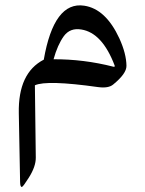

<svg xmlns="http://www.w3.org/2000/svg" viewBox="-20 -338 548 728"><path d="M183.1 -113.3Q297.4 -113.8 410.2 -85Q416.5 -83.5 414.6 -89.8Q367.7 -213.4 288.6 -226.1Q246.1 -233.4 222.2 -201.2Q198.2 -168 183.1 -113.3ZM409.2 -17.6Q391.1 -2.4 351.6 -7.8Q157.2 -35.2 112.3 -14.6L115.7 259.3Q116.2 293 89.4 335.4Q68.4 368.7 63.5 370.6Q56.6 372.6 56.2 352.1L51.3 91.3Q48.3 -61.5 146 -111.8Q184.6 -334 299.3 -316.4Q380.9 -304.2 432.6 -192.4Q459 -134.3 459.5 -88.4Q460 -59.1 409.2 -17.6Z"/></svg>

Font: Parastoo WOL
Style: WOL
Weight: 400
Foundry: Saber Rastikerdar (saber.rastikerdar@gmail.com)
Version: Version 1.0.0-alpha5